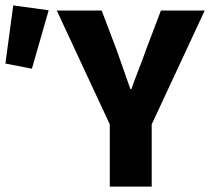

<svg xmlns="http://www.w3.org/2000/svg" viewBox="-32 -690 777 710"><path d="M374 0H529V-230L725 -651H563L508 -506C491 -457 472 -412 454 -361H450C432 -412 416 -457 399 -506L344 -651H178L374 -230ZM86 -436 148 -652 17 -670 -12 -455Z"/></svg>

Font: Source Sans Pro
Style: Bold
Weight: 700
Designer: Paul D. Hunt
Foundry: Adobe Systems Incorporated
Version: Version 3.006;hotconv 1.0.111;makeotfexe 2.5.65597